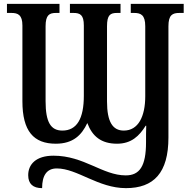

<svg xmlns="http://www.w3.org/2000/svg" viewBox="-20 -734 1010 994"><path d="M198 240C198 176 221 138 274 138C380 138 488 240 632 240C776 240 852 161 852 -22V-598C852 -657 873 -667 909 -667H931V-714H657V-667H674C709 -667 732 -657 732 -598V-236C732 -131 696 -58 621 -58C564 -58 534 -102 534 -209V-598C534 -657 551 -667 586 -667H604V-714H342V-667H360C395 -667 414 -657 414 -602V-238C414 -120 378 -58 303 -58C243 -58 216 -101 216 -210V-598C216 -657 236 -667 270 -667H288V-714H16V-667H39C73 -667 96 -657 96 -602V-210C96 -55 154 10 269 10C359 10 403 -35 432 -97C458 -28 504 10 586 10C660 10 701 -30 734 -83H737C736 -57 736 -27 736 3C736 126 703 174 631 174C511 174 415 72 257 72C166 72 126 117 126 173C126 218 151 240 198 240Z"/></svg>

Font: Noto Serif Condensed Semi
Style: Regular
Weight: 600
Width: 3
Designer: Monotype Design Team
Foundry: Monotype Imaging Inc.
Version: Version 1.002